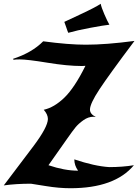

<svg xmlns="http://www.w3.org/2000/svg" viewBox="-36 -963 733 1018"><path d="M36 -646 33 -651Q134 -684 193 -744Q327 -726 419 -726Q526 -726 677 -746Q541 -565 491 -489Q441 -413 441 -382Q441 -358 472 -343Q469 -343 465 -343.5Q461 -344 459 -344Q432 -344 406 -325.5Q380 -307 364.5 -288Q349 -269 321 -229L221 -87Q306 -58 378 -58Q358 -86 358 -118Q465 -82 543 -77Q613 -77 674 -87Q572 35 337 35Q276 35 206.5 23.5Q137 12 128 11Q50 11 -16 20L142 -189Q217 -289 218 -332Q218 -356 196 -381Q251 -393 305 -445Q359 -497 417 -614Q410 -613 398 -613Q322 -613 215.5 -630.5Q109 -648 68 -648Q46 -648 36 -646ZM305 -847Q311 -850 391.5 -887.5Q472 -925 498 -943Q501 -925 517.5 -887Q534 -849 544 -832Q515 -829 443 -815.5Q371 -802 326 -789Q321 -800 315.5 -817.5Q310 -835 305 -847Z"/></svg>

Font: NewRocker
Style: Regular
Weight: 400
Designer: Pablo Impallari, Brenda Gallo, Rodrigo Fuenzalida
Foundry: Pablo Impallari, Brenda Gallo, Rodrigo Fuenzalida
Version: Version 1.000